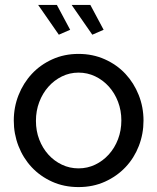

<svg xmlns="http://www.w3.org/2000/svg" viewBox="-20 -750 639 780"><path d="M36 -260Q36 -315 55.5 -364Q75 -413 109.5 -450Q144 -487 192.5 -509Q241 -531 299 -531Q357 -531 406 -509Q455 -487 489.5 -450Q524 -413 543.5 -364Q563 -315 563 -260Q563 -206 544 -157Q525 -108 490 -71Q455 -34 406.5 -12Q358 10 299 10Q240 10 191.5 -12Q143 -34 108.5 -71Q74 -108 55 -157Q36 -206 36 -260ZM473 -261Q473 -301 459.5 -336.5Q446 -372 422 -398.5Q398 -425 366.5 -440Q335 -455 299 -455Q263 -455 231.5 -439.5Q200 -424 176.5 -397.5Q153 -371 139.5 -335.5Q126 -300 126 -259Q126 -218 139.5 -183Q153 -148 176.5 -122Q200 -96 231.5 -81Q263 -66 299 -66Q335 -66 366.5 -81Q398 -96 422 -122.5Q446 -149 459.5 -184.5Q473 -220 473 -261ZM271 -730H347L401 -629L355 -609ZM135 -730H211L265 -629L219 -609Z"/></svg>

Font: Raleway Medium Alt1
Style: Regular
Weight: 500
Designer: Matt McInerney, Pablo Impallari, Rodrigo Fuenzalida
Foundry: Matt McInerney, Pablo Impallari, Rodrigo Fuenzalida
Version: Version 3.000g; ttfautohint (v1.5) -l 8 -r 28 -G 28 -x 14 -D